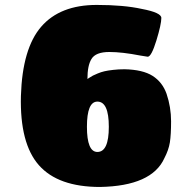

<svg xmlns="http://www.w3.org/2000/svg" viewBox="-20 -742 711 771"><path d="M648.9 -365.2Q667 -311.5 667 -254.9Q667 -201.7 662.1 -169.9Q657.2 -139.6 640.1 -106.9Q589.8 4.9 381.8 8.8Q213.4 8.8 136.2 -78.6Q59.1 -166 64 -356.9Q69.8 -547.4 145.5 -634.8Q221.2 -722.2 368.2 -722.2Q477.1 -722.2 549.8 -706.1Q627.9 -691.4 627.9 -669.9Q627.9 -644.5 607.9 -579.1Q587.9 -514.2 573.2 -514.2Q571.3 -514.2 543 -519Q470.7 -533.2 418.9 -533.2Q363.8 -533.2 347.2 -504.9Q331.1 -479 331.1 -424.8L339.4 -430.2Q347.7 -435.5 353.3 -438.5Q358.9 -441.4 372.3 -447Q385.7 -452.6 399.4 -455.8Q413.1 -459 434.6 -461.4Q456.1 -463.9 480 -463.9Q553.2 -462.4 592.8 -437.3Q632.3 -412.1 648.9 -365.2ZM371.1 -334Q329.1 -334 329.1 -232.9Q329.1 -131.8 371.1 -131.8Q417 -131.8 417 -232.9Q417 -334 371.1 -334Z"/></svg>

Font: GGS TheRock Black
Style: Regular
Weight: 900
Designer: Rodrigo Fuenzalida (2012); Goodgame Studios (2014)
Foundry: Rodrigo Fuenzalida,2012;  GGS,2014
Version: Version 1.002 | FøM Mod